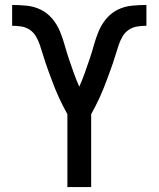

<svg xmlns="http://www.w3.org/2000/svg" viewBox="-20 -755 640 775"><path d="M252 0V-294Q243 -310 234.5 -327Q226 -344 218 -361Q210 -378 203 -395.5Q196 -413 189.5 -430.5Q183 -448 176.5 -465.5Q170 -483 164 -501Q158 -519 152.5 -537Q147 -555 141 -573Q135 -591 125.5 -607.5Q116 -624 100.5 -634.5Q85 -645 66.5 -648Q48 -651 29 -651V-735Q58 -735 88 -732Q118 -729 144.5 -716Q171 -703 190.5 -680Q210 -657 221.5 -629.5Q233 -602 241 -573Q249 -544 258.5 -516Q268 -488 278 -460Q288 -432 300 -405Q312 -432 322 -460Q332 -488 341.5 -516Q351 -544 359 -573Q367 -602 378.5 -629.5Q390 -657 409.5 -680Q429 -703 455.5 -716Q482 -729 512 -732Q542 -735 571 -735V-651Q552 -651 533.5 -648Q515 -645 499.5 -634.5Q484 -624 474.5 -607.5Q465 -591 459 -573Q453 -555 447.5 -537Q442 -519 436 -501Q430 -483 423.5 -465.5Q417 -448 410.5 -430.5Q404 -413 397 -395.5Q390 -378 382 -361Q374 -344 365.5 -327Q357 -310 348 -294V0Z"/></svg>

Font: Zed Mono Medium Extended
Style: Regular
Weight: 500
Width: 7
Monospace: yes
Designer: Belleve Invis
Foundry: Belleve Invis
Version: Version 1.0.0; ttfautohint (v1.8.4)